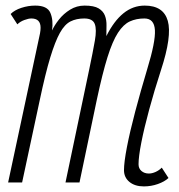

<svg xmlns="http://www.w3.org/2000/svg" viewBox="-20 -652 640 686"><path d="M494 14Q462 14 442.5 -2Q423 -18 423 -44Q423 -72 433.5 -126.5Q444 -181 463 -253Q482 -325 506 -405Q536 -503 533.5 -544.5Q531 -586 496 -586Q467 -586 444 -575.5Q421 -565 401.5 -535Q382 -505 364 -447.5Q346 -390 326 -296L264 0H214L299 -405Q312 -467 319 -507Q326 -547 318.5 -566.5Q311 -586 281 -586Q253 -586 232 -575.5Q211 -565 194 -534.5Q177 -504 159.5 -446.5Q142 -389 122 -294L59 0H9L123 -533Q124 -538 124.5 -543.5Q125 -549 125 -553Q125 -586 92 -586Q82 -586 67 -580.5Q52 -575 42 -565L18 -602Q32 -616 56.5 -624Q81 -632 106 -632Q149 -632 160 -606Q171 -580 166 -543Q174 -561 190.5 -582Q207 -603 230.5 -617.5Q254 -632 282 -632Q316 -632 332.5 -622Q349 -612 355 -596Q361 -580 360.5 -560.5Q360 -541 360 -523Q387 -577 421 -604.5Q455 -632 497 -632Q564 -632 579.5 -577.5Q595 -523 555 -401Q531 -327 513 -260.5Q495 -194 485 -143Q475 -92 475 -65Q475 -50 485.5 -41Q496 -32 512 -32Q523 -32 535.5 -37.5Q548 -43 558 -53L582 -16Q568 -3 544 5.5Q520 14 494 14Z"/></svg>

Font: Victor Mono Thin Thin
Style: Italic
Weight: 250
Italic angle: -12°
Monospace: yes
Version: Version 1.561;gftools[0.9.30]